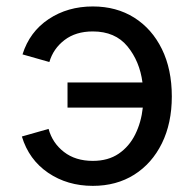

<svg xmlns="http://www.w3.org/2000/svg" viewBox="-20 -573 611 604"><path d="M272 11.7Q191.9 11.7 131.3 -29.5Q70.8 -70.8 48.8 -143.6L132.8 -167.5Q145 -123 181.2 -95Q217.3 -66.9 272 -66.9Q320.3 -66.9 353.5 -89.6Q386.7 -112.3 405.5 -150.4Q424.3 -188.5 429.2 -234.4H192.4V-313.5H428.2Q419.4 -380.4 380.9 -427.2Q342.3 -474.1 272 -474.1Q218.3 -474.1 182.9 -447Q147.5 -419.9 135.3 -377.9L50.8 -401.9Q73.2 -473.1 133.1 -512.9Q192.9 -552.7 272 -552.7Q346.2 -552.7 402.1 -517.6Q458 -482.4 489.3 -418.7Q520.5 -355 520.5 -269.5Q520.5 -185.5 489.3 -122.1Q458 -58.6 402.1 -23.4Q346.2 11.7 272 11.7Z"/></svg>

Font: Inter
Style: Regular
Weight: 400
Designer: Rasmus Andersson
Foundry: rsms
Version: Version 4.001;git-9221beed3